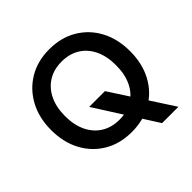

<svg xmlns="http://www.w3.org/2000/svg" viewBox="-202 -897 1188 1188"><g transform="rotate(-45 391.5 -303.5)"><path d="M562 105 314 -285H452L705 105ZM391 12Q289 12 211.5 -33.5Q134 -79 90 -160.5Q46 -242 46 -350Q46 -457 90 -538.5Q134 -620 211.5 -666Q289 -712 391 -712Q494 -712 572 -666Q650 -620 693.5 -538.5Q737 -457 737 -350Q737 -242 693.5 -160.5Q650 -79 572 -33.5Q494 12 391 12ZM391 -96Q459 -96 509 -126.5Q559 -157 586.5 -214Q614 -271 614 -350Q614 -429 586.5 -486Q559 -543 509 -573.5Q459 -604 391 -604Q324 -604 274 -573.5Q224 -543 196 -486Q168 -429 168 -350Q168 -271 196 -214Q224 -157 274 -126.5Q324 -96 391 -96Z"/></g></svg>

Font: DM Sans 16pt SemiBold
Style: Regular
Weight: 600
Version: Version 4.004;gftools[0.9.30]